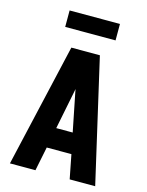

<svg xmlns="http://www.w3.org/2000/svg" viewBox="-136 -1022 848 1105"><g transform="rotate(15 288.0 -469.5)"><path d="M34 0H186L215 -143H362L390 0H542L373 -735H203ZM239 -265 284 -490Q286 -501 288 -511Q290 -501 292 -490L337 -265ZM138 -841H438V-939H138Z"/></g></svg>

Font: Iosevka Sparkle Heavy
Style: Regular
Weight: 900
Designer: Belleve Invis
Foundry: Belleve Invis
Version: Version 4.5.0; ttfautohint (v1.8.3)